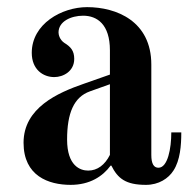

<svg xmlns="http://www.w3.org/2000/svg" viewBox="-20 -506 548 538"><path d="M168 -115C168 -189 187 -234 232 -250L288 -270V-72C274 -44 253 -28 227 -28C205 -28 168 -41 168 -115ZM46 -106C46 -13 116 12 178 12C232 12 268 -12 290 -42H292C310 -6 332 12 389 12C425 12 452 -6 466 -28C485 -57 488 -99 488 -135H460C460 -90 450 -36 424 -36C411 -36 404 -47 404 -72V-325C404 -447 306 -486 224 -486C153 -486 69 -439 69 -358C69 -311 101 -290 132 -290C157 -290 188 -306 188 -341C188 -364 178 -375 160 -386C147 -395 144 -409 144 -415C144 -446 179 -462 213 -462C252 -462 288 -438 288 -365V-297L214 -271C142 -246 46 -204 46 -106Z"/></svg>

Font: Old Standard
Style: Bold
Weight: 700
Designer: Alexey Kryukov <alexios@thessalonica.org.ru>
Version: Version 2.0.2